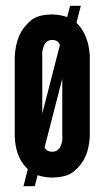

<svg xmlns="http://www.w3.org/2000/svg" viewBox="-20 -605 361 663"><path d="M61 38 76 -21C53 -42 41 -70 36 -94C33 -107 31 -121 31 -136V-411C34 -464 50 -503 85 -533C102 -548 127 -555 160 -555C180 -555 197 -551 212 -546L222 -585H259L244 -526C267 -505 277 -478 284 -455C287 -442 289 -428 290 -414V-133C287 -80 271 -43 236 -14C218 1 193 8 160 8C141 8 125 5 110 0L100 38ZM126 -213 187 -450C182 -461 175 -467 160 -467C141 -467 133 -454 129 -439C126 -431 125 -422 126 -411ZM195 -333 134 -96C139 -86 148 -81 160 -81C179 -81 188 -93 192 -108C195 -116 196 -125 195 -136Z"/></svg>

Font: League Gothic
Style: Regular
Weight: 400
Designer: The League of Moveable Type
Version: Version 1.560;PS 001.560;hotconv 1.0.56;makeotf.lib2.0.21325